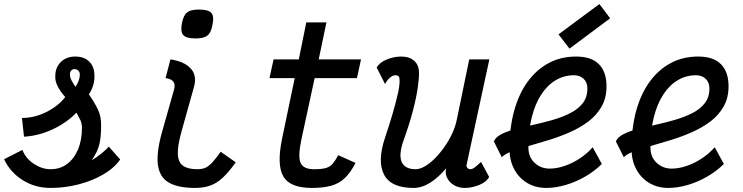

<svg xmlns="http://www.w3.org/2000/svg" viewBox="-32 -910 3652 944"><path d="M217 14Q141 14 80 -24Q19 -62 -12 -127L78 -173Q95 -130 135 -104Q175 -78 217 -78Q263 -78 297.5 -103.5Q332 -129 351.5 -175Q371 -221 371 -283Q370 -307 362 -321.5Q354 -336 344 -356Q311 -322 268 -296Q225 -270 178 -255Q131 -240 86 -238L76 -330Q137 -330 195.5 -359Q254 -388 289 -433Q267 -456 252.5 -484Q238 -512 240 -534Q239 -577 266.5 -604.5Q294 -632 338 -632Q382 -632 407 -607Q432 -582 432 -541Q434 -522 427.5 -496Q421 -470 405 -446Q430 -411 448.5 -373.5Q467 -336 465 -287Q465 -237 456.5 -200.5Q448 -164 419 -122Q434 -131 448.5 -141.5Q463 -152 477 -164Q491 -176 503 -189L559 -126Q530 -84 476 -52.5Q422 -21 354.5 -3.5Q287 14 217 14ZM339 -483Q350 -500 354.5 -512.5Q359 -525 360 -536Q362 -551 355.5 -560Q349 -569 336 -570Q326 -571 319 -564Q312 -557 312 -545Q312 -530 319 -516Q326 -502 339 -483Z M928 14Q844 14 798.5 -12Q753 -38 744.5 -98.5Q736 -159 765 -262L823 -467Q831 -493 821 -507.5Q811 -522 782 -526L806 -618Q874 -608 906 -573Q938 -538 921 -480L860 -262Q840 -190 842.5 -150Q845 -110 869.5 -94Q894 -78 938 -78Q961 -78 977.5 -85Q994 -92 1011.5 -111Q1029 -130 1053 -164L1127 -112Q1094 -65 1064 -37Q1034 -9 1001.5 2.5Q969 14 928 14ZM930 -721Q883 -721 868.5 -738Q854 -755 863 -799Q871 -836 888.5 -849.5Q906 -863 946 -863Q993 -863 1007.5 -846Q1022 -829 1012 -785Q1005 -748 987 -734.5Q969 -721 930 -721Z M1501 14Q1394 14 1361 -42.5Q1328 -99 1355 -229L1417 -526H1293L1313 -618H1437L1474 -800H1573L1535 -618H1743L1723 -526H1515L1450 -225Q1432 -140 1446 -109Q1460 -78 1512 -78Q1550 -78 1570.5 -84Q1591 -90 1604 -105.5Q1617 -121 1631 -147L1716 -109Q1692 -62 1664 -35Q1636 -8 1597 3Q1558 14 1501 14Z M1861 -497 1820 -578Q1834 -603 1869.5 -617.5Q1905 -632 1940 -632Q1981 -632 2004 -611.5Q2027 -591 2028 -556Q2029 -528 2022 -479Q2015 -430 1998 -365Q1981 -300 1953 -222Q1927 -149 1943 -113.5Q1959 -78 2012 -78Q2032 -78 2056.5 -92Q2081 -106 2105.5 -130.5Q2130 -155 2152 -186Q2174 -217 2190.5 -252Q2207 -287 2214 -322L2275 -618H2374L2264 -109Q2264 -106 2262.5 -101.5Q2261 -97 2262 -92Q2264 -85 2269 -81.5Q2274 -78 2281 -78Q2289 -78 2299.5 -85Q2310 -92 2333 -114L2373 -40Q2360 -15 2324 -0.5Q2288 14 2253 14Q2222 14 2198 -1Q2174 -16 2164 -40.5Q2154 -65 2165 -93L2168 -90Q2125 -38 2083.5 -12Q2042 14 2001 14Q1891 14 1856.5 -51Q1822 -116 1861 -233Q1883 -298 1899.5 -355Q1916 -412 1925.5 -455.5Q1935 -499 1932 -525Q1931 -533 1925.5 -536.5Q1920 -540 1912 -540Q1899 -540 1885.5 -528.5Q1872 -517 1861 -497Z M2882 -186 2927 -104Q2892 -69 2845.5 -42Q2799 -15 2749 -0.5Q2699 14 2654 14Q2601 14 2560 -10.5Q2519 -35 2496 -78.5Q2473 -122 2473 -178Q2473 -282 2496 -365.5Q2519 -449 2562.5 -508.5Q2606 -568 2666 -600Q2726 -632 2801 -632Q2875 -632 2912.5 -594.5Q2950 -557 2950 -486Q2950 -428 2925.5 -385.5Q2901 -343 2860.5 -312.5Q2820 -282 2770 -260Q2720 -238 2668 -222Q2616 -206 2568.5 -192.5Q2521 -179 2485.5 -166Q2450 -153 2435 -137L2396 -215Q2406 -237 2435.5 -251.5Q2465 -266 2506.5 -276.5Q2548 -287 2595.5 -297.5Q2643 -308 2689 -321.5Q2735 -335 2773 -354.5Q2811 -374 2833.5 -403Q2856 -432 2856 -475Q2856 -505 2837.5 -522.5Q2819 -540 2790 -540Q2741 -540 2700 -515.5Q2659 -491 2629 -445Q2599 -399 2582.5 -333Q2566 -267 2566 -184Q2566 -138 2596.5 -109.5Q2627 -81 2670 -81Q2706 -81 2745 -94.5Q2784 -108 2820 -132Q2856 -156 2882 -186ZM2768 -671 2714 -741 2915 -890 2968 -820Z M3482 -186 3527 -104Q3492 -69 3445.5 -42Q3399 -15 3349 -0.5Q3299 14 3254 14Q3201 14 3160 -10.5Q3119 -35 3096 -78.5Q3073 -122 3073 -178Q3073 -282 3096 -365.5Q3119 -449 3162.5 -508.5Q3206 -568 3266 -600Q3326 -632 3401 -632Q3475 -632 3512.5 -594.5Q3550 -557 3550 -486Q3550 -428 3525.5 -385.5Q3501 -343 3460.5 -312.5Q3420 -282 3370 -260Q3320 -238 3268 -222Q3216 -206 3168.5 -192.5Q3121 -179 3085.5 -166Q3050 -153 3035 -137L2996 -215Q3006 -237 3035.5 -251.5Q3065 -266 3106.5 -276.5Q3148 -287 3195.5 -297.5Q3243 -308 3289 -321.5Q3335 -335 3373 -354.5Q3411 -374 3433.5 -403Q3456 -432 3456 -475Q3456 -505 3437.5 -522.5Q3419 -540 3390 -540Q3341 -540 3300 -515.5Q3259 -491 3229 -445Q3199 -399 3182.5 -333Q3166 -267 3166 -184Q3166 -138 3196.5 -109.5Q3227 -81 3270 -81Q3306 -81 3345 -94.5Q3384 -108 3420 -132Q3456 -156 3482 -186Z"/></svg>

Font: Victor Mono Thin
Style: Italic
Weight: 100
Italic angle: -12°
Monospace: yes
Designer: Rune Bjørnerås
Version: Version 1.561;gftools[0.9.30]